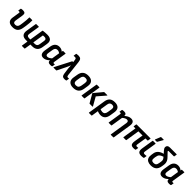

<svg xmlns="http://www.w3.org/2000/svg" viewBox="562 -2804 5078 5078"><g transform="rotate(45 3101.5 -264.5)"><path d="M249.4 11Q147.9 11 104.2 -36.9Q60.6 -84.8 75.3 -176.1L104.8 -365.3Q109.4 -392.3 104.5 -400.6Q99.5 -408.9 84.1 -408.9Q78.1 -408.9 71.3 -408.2Q64.6 -407.5 57.7 -406.9Q48.3 -405.9 50 -416L60.2 -484Q61.6 -490.1 64.3 -492.6Q67 -495.1 73.5 -496.5Q88.3 -499.6 105.1 -501.1Q121.9 -502.7 137.5 -502.7Q188.8 -502.7 209.4 -478Q230.1 -453.3 220.3 -390.6L186 -173.5Q179.4 -129 196.6 -107Q213.7 -85 255.5 -85Q296.3 -85 321.7 -107.9Q347.1 -130.8 354.7 -179.2L366.7 -257Q376.6 -320.8 380.6 -377.9Q384.7 -435 384.6 -479.8Q384.6 -491.7 396.1 -491.7H485.5Q495.9 -491.7 495.9 -481.2Q496.3 -438.7 492.8 -384.2Q489.3 -329.7 480 -270.7L466 -183.6Q450.5 -82.5 399.4 -35.8Q348.2 11 249.4 11Z M782.6 185Q771.8 185 773.8 173.9L800.8 0H742.6Q647.6 0 607.9 -48.8Q568.3 -97.7 583.1 -192.9L629 -480.5Q631 -491.7 642.1 -491.7H730.5Q741.5 -491.7 739.5 -480.5L692 -181.4Q684.4 -133.7 702.8 -113.8Q721.1 -93.9 765.3 -93.9H816.1L877.1 -479.1Q878.5 -489.7 889.6 -491.3Q921.2 -495.6 961.9 -499.1Q1002.5 -502.7 1047.2 -502.7Q1109.5 -502.7 1149.4 -483.5Q1189.3 -464.4 1205.2 -424.2Q1221.2 -384 1210.5 -320L1188.6 -184.4Q1174.3 -90.9 1122 -45.4Q1069.7 0 974.9 0H911.7L884.1 173.9Q881.7 185 871.3 185ZM926 -93.6 978.4 -93.9Q1022.6 -93.9 1047 -114.7Q1071.5 -135.4 1078.1 -180.1L1100.2 -322.8Q1107.8 -365.5 1089.6 -386.4Q1071.4 -407.3 1033.3 -407.3Q1017.8 -407.3 1003.4 -406.3Q988.9 -405.3 975.1 -403.3Z M1398.3 11Q1332.6 11 1305.9 -34.1Q1279.3 -79.1 1292.6 -162.2L1319 -326.5Q1333.7 -418.4 1380.9 -460.5Q1428 -502.7 1499.8 -502.7Q1544.5 -502.7 1580.3 -486.4Q1616 -470.1 1639.8 -444.4L1627.7 -361.2Q1603.4 -382.6 1576.6 -394.9Q1549.7 -407.2 1523.1 -407.2Q1482 -407.2 1458.2 -384.4Q1434.5 -361.5 1426.3 -310.3L1405.1 -174.8Q1398.1 -130.7 1410.3 -108.8Q1422.5 -86.9 1456 -86.9Q1486 -86.9 1518.8 -105.3Q1551.6 -123.8 1597.4 -165.7L1592 -88.6Q1559.6 -58.2 1529.1 -35.7Q1498.5 -13.2 1466.6 -1.1Q1434.6 11 1398.3 11ZM1659.3 11Q1610 11 1587.8 -13.3Q1565.5 -37.7 1572.8 -89.1L1576.2 -110.9L1574.7 -133.7L1616.7 -403L1628.3 -435.7L1635.9 -480.5Q1637.9 -491.7 1647.8 -491.7H1730.2Q1741.7 -491.7 1739.3 -480.5L1683.8 -128.8Q1679.9 -99.8 1685.1 -91.3Q1690.4 -82.8 1704.9 -82.8Q1713.5 -82.8 1720.7 -83.6Q1727.9 -84.4 1733.8 -85.4Q1743.9 -87.1 1741.5 -76L1730 -8.3Q1729 2.1 1716.4 4.6Q1703.2 7.3 1689.5 9.1Q1675.7 11 1659.3 11Z M2194.2 11Q2157.3 11 2134.9 -0.6Q2112.6 -12.2 2100.8 -44Q2089.1 -75.7 2083.2 -135.8L2066.8 -256.9Q2064.5 -281.9 2062.4 -310.5Q2060.4 -339.2 2059.8 -368.8H2058.4Q2046.5 -339.2 2034.4 -310.4Q2022.2 -281.5 2008.2 -253L1887.9 -9.1Q1884.1 0 1874 0H1777.1Q1764.9 0 1771 -13.1L2003.5 -463.5Q2008.2 -472.6 2016.3 -472.6H2040.6L2030.2 -549.4Q2026.7 -580.3 2014.2 -590.3Q2001.8 -600.2 1976.9 -600.2Q1967.2 -600.2 1958 -599.7Q1948.8 -599.2 1939.2 -597.2Q1927.4 -595.5 1929.7 -606.7L1939.9 -676.4Q1940.9 -685.9 1951.1 -687.6Q1979.8 -694 2016.8 -694Q2077 -694 2104.9 -666.4Q2132.9 -638.7 2140.1 -570.5L2189.1 -136.1Q2192.4 -114.4 2197.5 -102.9Q2202.6 -91.3 2210.9 -87.1Q2219.2 -82.8 2231.1 -82.8Q2238.8 -82.8 2245.1 -83.4Q2251.4 -84.1 2261 -85.8Q2273.2 -88.1 2271.2 -75.3L2260.3 -7.9Q2259.3 2.5 2248.5 4.2Q2234.2 6.9 2219.9 9Q2205.7 11 2194.2 11Z M2516.5 11Q2414.6 11 2366.5 -41.8Q2318.3 -94.7 2334.1 -191.8L2354.3 -314.1Q2385.3 -502.7 2579.1 -502.7Q2679.5 -502.7 2728.7 -450.8Q2778 -398.9 2762.6 -300.1L2744 -180.2Q2728.3 -83.3 2671.9 -36.1Q2615.5 11 2516.5 11ZM2526.7 -86.2Q2575.4 -86.2 2600.5 -110.4Q2625.5 -134.6 2634.5 -189.7L2651.3 -293.8Q2660.9 -351.8 2640.2 -378.6Q2619.5 -405.5 2569.7 -405.5Q2521.4 -405.5 2496.6 -381.1Q2471.8 -356.7 2462.8 -302.2L2445.7 -196.9Q2437.1 -141.5 2456.5 -113.8Q2476 -86.2 2526.7 -86.2Z M3130.1 0Q3121.3 0 3117.7 -7.1L2982.1 -243.8Q2979.1 -250.3 2984.5 -258.1L3174.1 -485.2Q3178.9 -491.7 3188.9 -491.7H3294.7Q3301.1 -491.7 3302.3 -487.9Q3303.4 -484.2 3298.4 -478.1L3103 -252L3238.7 -13.5Q3241.3 -8.4 3238.8 -4.2Q3236.3 0 3230.3 0ZM2831.4 0Q2820 0 2822 -11.8L2896.3 -480.5Q2898.3 -491.7 2908.8 -491.7H2997.8Q3008.6 -491.7 3007.3 -480.5L2932.6 -11.8Q2930.3 0 2920.1 0Z M3288.8 185Q3277.6 185 3280 173.9L3358.3 -323.1Q3372.7 -412.6 3424.4 -457.6Q3476.1 -502.7 3574.9 -502.7Q3672.6 -502.7 3718 -451.8Q3763.5 -400.9 3748.8 -305.2L3729.2 -178.4Q3714.8 -82.6 3667.7 -35.8Q3620.6 11 3540.6 11Q3506.6 11 3469.5 1Q3432.3 -8.9 3407.7 -23.9L3419.6 -112.4Q3441.3 -98.5 3468.8 -90.8Q3496.3 -83.1 3520 -83.1Q3563.3 -83.1 3588.2 -109.3Q3613 -135.6 3621.3 -189.9L3639.8 -305.9Q3648 -358 3628.4 -381.5Q3608.7 -405 3566.4 -405Q3524.7 -405 3500.4 -383.8Q3476 -362.5 3468.2 -313.7L3390.3 173.9Q3388.3 185 3377.8 185Z M4106.9 185Q4094.7 185 4096.7 173.9L4175.3 -323.1Q4188.1 -404.4 4121.4 -404.4Q4091.1 -404.4 4057.2 -385.6Q4023.2 -366.9 3978.8 -326.3L3984.2 -403.4Q4036.1 -453.4 4083.1 -478Q4130.1 -502.7 4179.5 -502.7Q4245.8 -502.7 4273.9 -462.1Q4302 -421.6 4288 -339.1L4207.4 173.9Q4205 185 4195 185ZM3843.7 0Q3832.3 0 3834.3 -11.1L3889.8 -364.6Q3894 -392.3 3889.3 -400.6Q3884.5 -408.9 3869.1 -408.9Q3862.4 -408.9 3856 -408.4Q3849.6 -407.9 3842.7 -406.9Q3833.3 -405.9 3835 -416L3845.2 -484Q3846.6 -490.1 3849.3 -492.4Q3852 -494.8 3858.5 -496.5Q3873.6 -499.6 3890.4 -501.1Q3907.2 -502.7 3921.5 -502.7Q3967.8 -502.7 3988.5 -478.6Q4009.1 -454.6 4002.4 -408L3999 -387.2L3999.8 -358.6L3944.5 -11.1Q3942.5 0 3932.4 0Z M4773.6 11Q4731.1 11 4704.6 -2.9Q4678.1 -16.9 4669.6 -51.2Q4661 -85.5 4670.4 -146.8L4710.3 -396.5H4555L4494.6 -11.1Q4492.2 0 4482.4 0H4393.1Q4382.3 0 4384.3 -11.1L4444.7 -396.5H4381.6Q4370.8 -396.5 4372.5 -407.6L4383.7 -480.5Q4386.1 -491.7 4396.9 -491.7H4908.3Q4919.4 -491.7 4917.4 -480.5L4905.8 -407.6Q4904.5 -396.5 4893.7 -396.5H4820.9L4779.1 -138.3Q4774.4 -105.3 4782 -93.2Q4789.6 -81.1 4810.5 -81.1Q4820.9 -81.1 4831.5 -82.3Q4842.2 -83.5 4852.5 -84.5Q4857.6 -85.5 4859.9 -83Q4862.3 -80.5 4861.3 -75.1L4850.4 -8.4Q4848 2.4 4839.6 3.1Q4826.4 6.6 4809.2 8.8Q4792 11 4773.6 11Z M5064.2 11Q4990.4 11 4960.4 -25.8Q4930.3 -62.6 4944.2 -150.8L4996.3 -480.5Q4998.3 -491.7 5009.5 -491.7H5097.8Q5109.3 -491.7 5107.3 -480.5L5054.8 -144.7Q5049.1 -109.2 5060 -95.8Q5070.8 -82.4 5102.3 -82.4Q5117 -82.4 5131.8 -84.1Q5146.6 -85.8 5159.9 -88.8Q5170.3 -90.4 5168.6 -78.1L5157.7 -10.7Q5156 -0.2 5146.6 1.9Q5131.5 5.6 5109.4 8.3Q5087.4 11 5064.2 11ZM5025 -545.6Q5019.5 -545.6 5018.4 -549.9Q5017.2 -554.1 5019.5 -559.1L5077 -703Q5079.7 -709.4 5084.4 -711.7Q5089.1 -714.1 5095.2 -714.1H5180.6Q5186.6 -714.1 5188.3 -709.7Q5190 -705.3 5186.3 -699.6L5105 -556.8Q5099.2 -545.6 5085.7 -545.6Z M5420.2 11Q5352.9 11 5307.9 -12.6Q5262.8 -36.1 5244.1 -82.8Q5225.4 -129.5 5236.1 -197.8L5246.3 -264.3Q5253 -306 5272.2 -337.7Q5291.5 -369.4 5322.1 -393Q5352.7 -416.7 5394.1 -433.3Q5435.6 -450 5486.1 -461.1L5530.4 -402.9Q5479.2 -386.2 5446.9 -370.5Q5414.7 -354.8 5396.3 -337.1Q5377.9 -319.4 5369.1 -296.6Q5360.3 -273.7 5355.1 -242.6L5347.5 -195.7Q5338.6 -139.5 5357.9 -113.2Q5377.3 -86.9 5426.3 -86.9Q5476.6 -86.9 5502.1 -111.6Q5527.6 -136.3 5536.2 -192.5L5544.7 -245.4Q5550.6 -282.6 5547.1 -306.6Q5543.7 -330.5 5527.7 -354.6Q5511.8 -378.7 5478.9 -415.9L5386.5 -519.7Q5365.6 -543.8 5357.1 -563.6Q5348.6 -583.5 5349.2 -606.2Q5349.8 -640.3 5373.8 -661.7Q5397.7 -683 5445.4 -683H5695.8Q5706.5 -683 5705.2 -671.9L5694.6 -603.7Q5692.3 -592.6 5681.5 -592.6H5496.4Q5484.9 -592.6 5479.3 -589.3Q5473.7 -585.9 5473.7 -579Q5473.7 -572.5 5478.8 -566.1Q5483.8 -559.7 5493.6 -549.9L5584.3 -455.1Q5617.5 -421.2 5635.1 -388.2Q5652.7 -355.2 5657.7 -318.6Q5662.7 -281.9 5655.4 -235.9L5646.8 -181.5Q5631.5 -83.7 5575.6 -36.4Q5519.8 11 5420.2 11Z M5841.3 11Q5775.6 11 5748.9 -34.1Q5722.3 -79.1 5735.6 -162.2L5762 -326.5Q5776.7 -418.4 5823.9 -460.5Q5871 -502.7 5942.8 -502.7Q5987.5 -502.7 6023.3 -486.4Q6059 -470.1 6082.8 -444.4L6070.7 -361.2Q6046.4 -382.6 6019.6 -394.9Q5992.7 -407.2 5966.1 -407.2Q5925 -407.2 5901.2 -384.4Q5877.5 -361.5 5869.3 -310.3L5848.1 -174.8Q5841.1 -130.7 5853.3 -108.8Q5865.5 -86.9 5899 -86.9Q5929 -86.9 5961.8 -105.3Q5994.6 -123.8 6040.4 -165.7L6035 -88.6Q6002.6 -58.2 5972.1 -35.7Q5941.5 -13.2 5909.6 -1.1Q5877.6 11 5841.3 11ZM6102.3 11Q6053 11 6030.8 -13.3Q6008.5 -37.7 6015.8 -89.1L6019.2 -110.9L6017.7 -133.7L6059.7 -403L6071.3 -435.7L6078.9 -480.5Q6080.9 -491.7 6090.8 -491.7H6173.2Q6184.7 -491.7 6182.3 -480.5L6126.8 -128.8Q6122.9 -99.8 6128.1 -91.3Q6133.4 -82.8 6147.9 -82.8Q6156.5 -82.8 6163.7 -83.6Q6170.9 -84.4 6176.8 -85.4Q6186.9 -87.1 6184.5 -76L6173 -8.3Q6172 2.1 6159.4 4.6Q6146.2 7.3 6132.5 9.1Q6118.7 11 6102.3 11Z"/></g></svg>

Font: Sofia Sans Semi Condensed
Style: Italic
Weight: 400
Italic angle: -9°
Designer: Botio Nikoltchev, Ani Petrova
Foundry: lettersoup
Version: Version 4.101